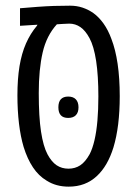

<svg xmlns="http://www.w3.org/2000/svg" viewBox="-20 -660 494 689"><path d="M226.6 9.8Q181.2 9.8 147.5 -11.7Q118.7 -28.8 98.4 -59.3Q78.1 -89.8 64.9 -132.3Q53.7 -169.9 48.1 -216.8Q42.5 -263.7 42.5 -317.9Q42.5 -376.5 50 -422.4Q57.6 -468.3 73.2 -503.9Q88.9 -539.6 112.8 -567.9L114.3 -571.3L51.8 -567.4V-630.4Q85.4 -633.3 115.2 -635.5Q145 -637.7 173.3 -638.7Q201.7 -639.6 231.4 -639.6Q255.4 -639.6 276.4 -632.6Q297.4 -625.5 315.4 -612.8Q335 -598.6 351.6 -575.4Q368.2 -552.2 379.9 -520Q394.5 -482.4 402.1 -430.9Q409.7 -379.4 409.7 -314.9Q409.7 -260.7 404.1 -214.6Q398.4 -168.5 387.2 -131.3Q377 -98.1 362.1 -72.3Q347.2 -46.4 327.6 -28.3Q287.1 9.8 226.6 9.8ZM225.6 -54.7Q249.5 -54.7 267.8 -66.7Q286.1 -78.6 301.8 -106.9Q312 -126.5 319.1 -157Q326.2 -187.5 329.6 -227.1Q333 -266.6 333 -314Q333 -388.2 325 -441.2Q316.9 -494.1 301.3 -522.9Q286.6 -550.3 268.6 -562.7Q250.5 -575.2 228.5 -575.2Q216.8 -574.7 206.1 -574.2Q195.3 -573.7 184.1 -572.8Q147 -532.2 133.1 -471.7Q119.1 -411.1 119.1 -326.2Q119.1 -240.7 127.2 -187.7Q135.3 -134.8 150.4 -106.4Q165 -79.1 183.3 -66.9Q201.7 -54.7 225.6 -54.7ZM224.6 -236.8Q189.5 -236.8 189.5 -274.9Q189.5 -294.4 198.5 -304Q207.5 -313.5 224.6 -313.5Q242.7 -313.5 252.2 -303.5Q261.7 -293.5 261.7 -274.9Q261.7 -256.3 252.2 -246.6Q242.7 -236.8 224.6 -236.8Z"/></svg>

Font: Open Sans Condensed
Style: Regular
Weight: 400
Width: 3
Designer: Monotype Design Team
Foundry: Monotype Imaging Inc.
Version: Version 3.000